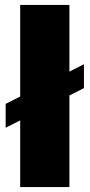

<svg xmlns="http://www.w3.org/2000/svg" viewBox="-20 -760 364 780"><path d="M262 -740V0H62V-740ZM321 -499V-402L3 -241V-338Z"/></svg>

Font: Pathway Extreme 28pt ExtraBold
Style: Regular
Weight: 800
Designer: Eduardo Rodriguez Tunni
Foundry: Eduardo Rodriguez Tunni
Version: Version 1.001;gftools[0.9.26]